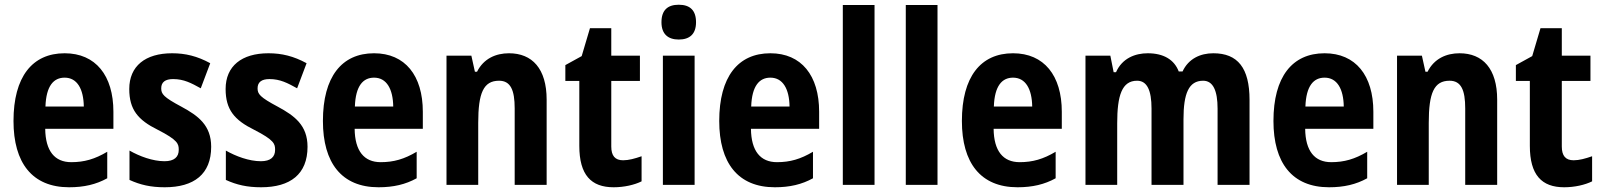

<svg xmlns="http://www.w3.org/2000/svg" viewBox="-20 -874 6769 811"><path d="M253 -649C116 -649 37 -549 37 -363C37 -186 116 -83 272 -83C335 -83 386 -95 433 -121V-233C381 -202 336 -189 281 -189C211 -189 172 -236 171 -330H459V-402C459 -555 384 -649 253 -649ZM253 -546C306 -546 333 -498 334 -424H172C175 -512 207 -546 253 -546Z M872 -254C872 -345 817 -385 747 -423C670 -464 661 -477 661 -501C661 -527 678 -540 711 -540C757 -540 788 -523 828 -501L868 -607C813 -637 763 -649 707 -649C594 -649 526 -595 526 -498C526 -411 563 -367 646 -326C732 -282 735 -266 735 -241C735 -211 716 -193 675 -193C625 -193 569 -214 527 -238V-114C573 -93 617 -83 676 -83C799 -83 872 -138 872 -254Z M1279 -254C1279 -345 1224 -385 1154 -423C1077 -464 1068 -477 1068 -501C1068 -527 1085 -540 1118 -540C1164 -540 1195 -523 1235 -501L1275 -607C1220 -637 1170 -649 1114 -649C1001 -649 933 -595 933 -498C933 -411 970 -367 1053 -326C1139 -282 1142 -266 1142 -241C1142 -211 1123 -193 1082 -193C1032 -193 976 -214 934 -238V-114C980 -93 1024 -83 1083 -83C1206 -83 1279 -138 1279 -254Z M1560 -649C1423 -649 1344 -549 1344 -363C1344 -186 1423 -83 1579 -83C1642 -83 1693 -95 1740 -121V-233C1688 -202 1643 -189 1588 -189C1518 -189 1479 -236 1478 -330H1766V-402C1766 -555 1691 -649 1560 -649ZM1560 -546C1613 -546 1640 -498 1641 -424H1479C1482 -512 1514 -546 1560 -546Z M2130 -649C2075 -649 2023 -627 1995 -571H1986L1971 -639H1866V-93H2000V-355C2000 -481 2022 -533 2088 -533C2137 -533 2154 -493 2154 -416V-93H2289V-453C2289 -584 2228 -649 2130 -649Z M2612 -197C2578 -197 2562 -216 2562 -255V-532H2683V-639H2562V-755H2472L2437 -637L2368 -599V-532H2427V-258C2427 -135 2477 -83 2572 -83C2616 -83 2660 -93 2690 -108V-214C2661 -204 2636 -197 2612 -197Z M2847 -854C2800 -854 2774 -831 2774 -780C2774 -730 2802 -707 2847 -707C2893 -707 2920 -730 2920 -780C2920 -830 2895 -854 2847 -854ZM2914 -639H2780V-93H2914Z M3234 -649C3097 -649 3018 -549 3018 -363C3018 -186 3097 -83 3253 -83C3316 -83 3367 -95 3414 -121V-233C3362 -202 3317 -189 3262 -189C3192 -189 3153 -236 3152 -330H3440V-402C3440 -555 3365 -649 3234 -649ZM3234 -546C3287 -546 3314 -498 3315 -424H3153C3156 -512 3188 -546 3234 -546Z M3674 -93V-853H3540V-93Z M3940 -93V-853H3806V-93Z M4259 -649C4122 -649 4043 -549 4043 -363C4043 -186 4122 -83 4278 -83C4341 -83 4392 -95 4439 -121V-233C4387 -202 4342 -189 4287 -189C4217 -189 4178 -236 4177 -330H4465V-402C4465 -555 4390 -649 4259 -649ZM4259 -546C4312 -546 4339 -498 4340 -424H4178C4181 -512 4213 -546 4259 -546Z M5105 -649C5050 -649 5000 -626 4975 -572H4959C4940 -622 4895 -649 4828 -649C4775 -649 4720 -628 4694 -569H4684L4670 -639H4565V-93H4699V-353C4699 -471 4719 -533 4783 -533C4825 -533 4844 -493 4844 -415V-93H4979V-370C4979 -479 5001 -533 5062 -533C5104 -533 5123 -491 5123 -415V-93H5258V-452C5258 -587 5208 -649 5105 -649Z M5575 -649C5438 -649 5359 -549 5359 -363C5359 -186 5438 -83 5594 -83C5657 -83 5708 -95 5755 -121V-233C5703 -202 5658 -189 5603 -189C5533 -189 5494 -236 5493 -330H5781V-402C5781 -555 5706 -649 5575 -649ZM5575 -546C5628 -546 5655 -498 5656 -424H5494C5497 -512 5529 -546 5575 -546Z M6145 -649C6090 -649 6038 -627 6010 -571H6001L5986 -639H5881V-93H6015V-355C6015 -481 6037 -533 6103 -533C6152 -533 6169 -493 6169 -416V-93H6304V-453C6304 -584 6243 -649 6145 -649Z M6627 -197C6593 -197 6577 -216 6577 -255V-532H6698V-639H6577V-755H6487L6452 -637L6383 -599V-532H6442V-258C6442 -135 6492 -83 6587 -83C6631 -83 6675 -93 6705 -108V-214C6676 -204 6651 -197 6627 -197Z"/></svg>

Font: Noto Sans Kannada UI Condensed
Style: Bold
Weight: 700
Width: 3
Designer: Jelle Bosma - Monotype Design Team
Foundry: Monotype Imaging Inc.
Version: Version 2.005